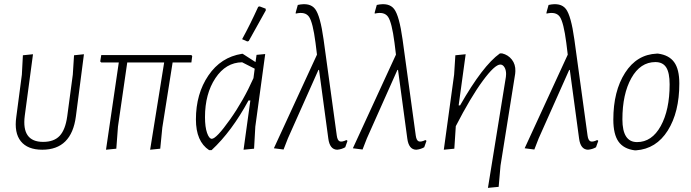

<svg xmlns="http://www.w3.org/2000/svg" viewBox="-20 -722 3352 931"><path d="M185 4Q114 4 81 -37Q48 -78 59 -155L86 -360L91 -454L140 -459L100 -160Q84 -34 189 -34Q242 -34 269.5 -63.5Q297 -93 306 -158L333 -360L339 -454L387 -459L348 -158Q327 4 185 4Z M494 4 556 -419H471L466 -424L471 -455H908L912 -450L908 -419H817L767 -103L757 -1L708 4L776 -419H597L552 -108L544 -1Z M1232 -689 1239 -691 1268 -680 1269 -672Q1258 -652 1186 -523L1179 -521L1154 -532Q1193 -603 1232 -689ZM994 6Q930 -36 930 -143Q930 -267 990.5 -356Q1051 -445 1153 -461H1157L1219 -421L1224 -456L1266 -460L1218 -108L1212 -1L1161 4L1194 -235H1185Q1104 -85 1006 6ZM974 -154Q974 -106 984 -77.5Q994 -49 1007 -49Q1029 -49 1095 -142Q1161 -235 1209 -343L1215 -389L1154 -420Q1075 -419 1024.5 -343Q974 -267 974 -154Z M1355 3 1308 -3 1517 -457 1510 -514Q1497 -614 1478.5 -640.5Q1460 -667 1414 -656V-662L1424 -698Q1483 -711 1508 -678.5Q1533 -646 1549 -531L1613 -65Q1616 -42 1626.5 -37Q1637 -32 1660 -43L1665 -39L1654 -8Q1637 2 1615 4Q1579 3 1572 -50L1527 -383H1524L1376 -51Z M1738 3 1691 -3 1900 -457 1893 -514Q1880 -614 1861.5 -640.5Q1843 -667 1797 -656V-662L1807 -698Q1866 -711 1891 -678.5Q1916 -646 1932 -531L1996 -65Q1999 -42 2009.5 -37Q2020 -32 2043 -43L2048 -39L2037 -8Q2020 2 1998 4Q1962 3 1955 -50L1910 -383H1907L1759 -51Z M2238 -459 2204 -211H2211Q2321 -404 2404 -463H2415Q2444 -456 2462 -433Q2480 -410 2479 -377L2478 -364L2407 81L2398 184L2346 189L2433 -349L2434 -363Q2434 -383 2426 -396Q2418 -409 2406 -409Q2379 -409 2320.5 -329.5Q2262 -250 2190 -110V-108L2183 -1L2132 4L2182 -360L2188 -454Z M2571 3 2524 -3 2733 -457 2726 -514Q2713 -614 2694.5 -640.5Q2676 -667 2630 -656V-662L2640 -698Q2699 -711 2724 -678.5Q2749 -646 2765 -531L2829 -65Q2832 -42 2842.5 -37Q2853 -32 2876 -43L2881 -39L2870 -8Q2853 2 2831 4Q2795 3 2788 -50L2743 -383H2740L2592 -51Z M3165 -462H3171Q3224 -455 3249 -420.5Q3274 -386 3274 -317Q3274 -178 3218 -89Q3162 0 3064 7H3058Q3004 0 2979 -35.5Q2954 -71 2954 -142Q2954 -280 3011 -369Q3068 -458 3165 -462ZM3158 -421Q3085 -421 3041.5 -343.5Q2998 -266 2998 -143Q2998 -33 3069 -33Q3141 -33 3184 -111Q3227 -189 3227 -313Q3227 -369 3210.5 -395Q3194 -421 3158 -421Z"/></svg>

Font: Alegreya Sans Light
Style: Italic
Weight: 300
Italic angle: -7°
Designer: Juan Pablo del Peral
Foundry: Huerta Tipografica
Version: Version 2.007